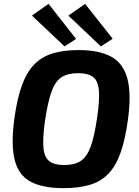

<svg xmlns="http://www.w3.org/2000/svg" viewBox="-20 -964 723 997"><path d="M388 -704Q493 -704 556 -670.5Q619 -637 641 -557.5Q663 -478 644 -340Q630 -237 605 -168Q580 -99 540.5 -59.5Q501 -20 444 -3.5Q387 13 310 13Q203 13 140 -20Q77 -53 56.5 -132.5Q36 -212 55 -351Q69 -452 93.5 -520Q118 -588 157 -628.5Q196 -669 253 -686.5Q310 -704 388 -704ZM385 -584Q332 -584 299.5 -563Q267 -542 248 -489.5Q229 -437 214 -340Q201 -248 205.5 -197.5Q210 -147 236 -127Q262 -107 313 -107Q367 -107 399 -128Q431 -149 450.5 -202Q470 -255 484 -351Q498 -444 493.5 -494.5Q489 -545 463 -564.5Q437 -584 385 -584ZM422 -944 565 -763 504 -723 335 -883ZM232 -944 375 -762 315 -723 146 -883Z"/></svg>

Font: Exo 2
Style: Bold Italic
Weight: 700
Italic angle: -8°
Designer: Natanael Gama
Foundry: Natanael Gama
Version: Version 2.010